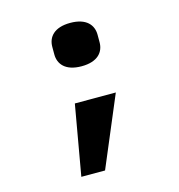

<svg xmlns="http://www.w3.org/2000/svg" viewBox="-102 -619 804 860"><g transform="rotate(-15 300.0 -188.5)"><path d="M170 151H280L417 -174H227ZM300 -327C375 -327 405 -365 405 -410V-445C405 -490 375 -528 300 -528C225 -528 195 -490 195 -445V-410C195 -365 225 -327 300 -327Z"/></g></svg>

Font: IBM Plex Mono
Style: Bold
Weight: 700
Monospace: yes
Designer: Mike Abbink, Paul van der Laan, Pieter van Rosmalen
Foundry: Bold Monday
Version: Version 2.004